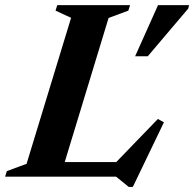

<svg xmlns="http://www.w3.org/2000/svg" viewBox="-49 -690 758 750"><path d="M375.2 -619.9 186.5 0H-29L-22.3 -21.6L54.8 -50.1L228.7 -620.4L168 -648.4L174.6 -670H459.2L452.3 -648.4ZM387.3 -38.5 567.7 -225.2 591.4 -212.4 469.9 40.2H453.9L404.3 0H98.3L117.3 -57H436.2ZM478.8 -470.1 568.3 -670H689.5L686.6 -656.9L528.1 -470.1Z"/></svg>

Font: Newsreader Text
Style: Italic
Weight: 400
Italic angle: -17°
Designer: Hugues Gentile
Foundry: Production Type
Version: Version 1.001